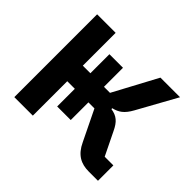

<svg xmlns="http://www.w3.org/2000/svg" viewBox="-123 -681 846 846"><g transform="rotate(45 300.0 -258.0)"><path d="M211.6 -104.4H296.2V-214.5H333.8L402.7 -72.8C427.9 -18.5 464.5 0 512.8 0H570.3V-95.9H516.3L464.5 -202.1C445.3 -243.3 425.4 -259.9 388.8 -265.3V-270.6C420.8 -278.1 442.1 -292.6 464.1 -332.4L565.7 -516H443.5L333.8 -311.4H296.2V-430H211.6V-311.4H164.4V-516H49V0H164.4V-214.5H211.6Z"/></g></svg>

Font: Margiela Mono SemiBold
Style: Regular
Weight: 600
Designer: Mike Abbink, Paul van der Laan, Pieter van Rosmalen
Foundry: Bold Monday
Version: Version 2.003 2021